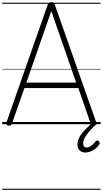

<svg xmlns="http://www.w3.org/2000/svg" viewBox="-20 -1135 939 1755"><path d="M58 13Q43 10 39 3Q35 -4 39 -16L416 -1092Q420 -1105 427.5 -1110Q435 -1115 449 -1115Q464 -1115 471 -1110Q478 -1105 481 -1092L860 -16Q864 -4 859.5 3Q855 10 840 13Q826 15 819 10.5Q812 6 807 -10L696 -330H203L91 -10Q86 5 79.5 10Q73 15 58 13ZM221 -380H676L449 -1034ZM761 259Q729 259 708.5 240.5Q688 222 688 185Q688 164 696 141.5Q704 119 720.5 95.5Q737 72 762 46Q787 20 820 -10L860 -6V-1Q834 24 812.5 47.5Q791 71 774.5 93.5Q758 116 749 136.5Q740 157 740 176Q740 193 748 203Q756 213 771 213Q792 213 813 198Q834 183 854 157Q860 151 866.5 149.5Q873 148 880 154Q889 159 891 167.5Q893 176 888 184Q874 207 852.5 224Q831 241 807 250Q783 259 761 259ZM0 590H899V600H0ZM0 -20H899V0H0ZM0 -505H899V-500H0ZM0 -1110H899V-1100H0Z"/></svg>

Font: Playwrite FR Moderne Guides
Style: Regular
Weight: 400
Designer: Veronika Burian, José Scaglione
Foundry: TypeTogether
Version: Version 1.003